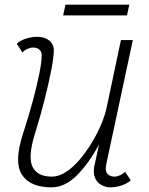

<svg xmlns="http://www.w3.org/2000/svg" viewBox="-20 -790 640 824"><path d="M76 -565 52 -602Q66 -616 90.5 -624Q115 -632 140 -632Q172 -632 191.5 -616Q211 -600 211 -574Q211 -546 200.5 -491.5Q190 -437 172 -365Q154 -293 129 -213Q99 -115 120 -73.5Q141 -32 202 -32Q232 -32 262.5 -51.5Q293 -71 321 -104Q349 -137 373 -176Q397 -215 414 -255.5Q431 -296 438 -330L499 -618H550L436 -85Q435 -80 434.5 -74.5Q434 -69 434 -65Q434 -50 444.5 -41Q455 -32 471 -32Q482 -32 494.5 -37.5Q507 -43 517 -53L541 -16Q527 -3 503 5.5Q479 14 453 14Q433 14 414.5 3.5Q396 -7 387.5 -27.5Q379 -48 385 -78L405 -170Q362 -90 310.5 -38Q259 14 201 14Q109 14 74 -40.5Q39 -95 79 -217Q103 -291 121 -357.5Q139 -424 149 -475Q159 -526 159 -553Q159 -568 149 -577Q139 -586 122 -586Q111 -586 98.5 -580.5Q86 -575 76 -565ZM251 -724 261 -770H535L525 -724Z"/></svg>

Font: Victor Mono Thin
Style: Italic
Weight: 100
Italic angle: -12°
Monospace: yes
Designer: Rune Bjørnerås
Version: Version 1.561;gftools[0.9.30]